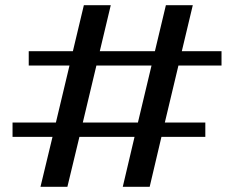

<svg xmlns="http://www.w3.org/2000/svg" viewBox="-20 -705 904 735"><path d="M663 -454 611 -236H766V-181H598L553 10H450L495 -181H284L238 10H135L181 -181H28V-236H194L246 -454H90V-509H259L301 -685H404L362 -509H573L615 -685H718L676 -509H828V-454ZM560 -454H349L297 -236H508Z"/></svg>

Font: Taviraj SemiBold
Style: Regular
Weight: 600
Designer: Katatrad Team
Foundry: CadsonDemak
Version: Version 1.001